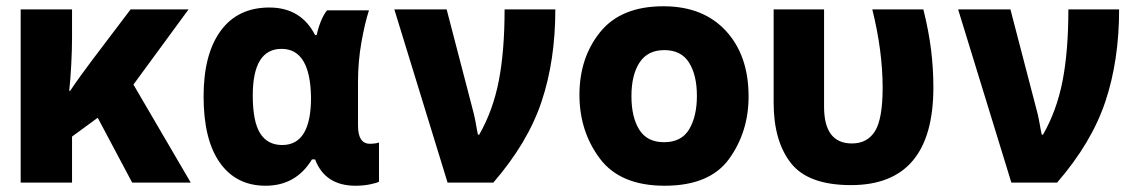

<svg xmlns="http://www.w3.org/2000/svg" viewBox="-20 -583 3640 613"><path d="M46 0H210V-147L292 -207L402 0H589L406 -313L582 -553H397L275 -392Q254 -364 237 -340.5Q220 -317 204 -293H201Q205 -330 207.5 -377.5Q210 -425 210 -463V-553H46Z M828 10Q925 10 976 -74H986Q1018 10 1115 10Q1140 10 1162 5.5Q1184 1 1190 -3V-128Q1178 -124 1161 -124Q1123 -124 1123 -182V-322Q1123 -387 1134 -448.5Q1145 -510 1158 -550H1024Q1013 -536 1004.5 -515Q996 -494 991 -471H986Q941 -559 840 -559Q739 -559 684.5 -484.5Q630 -410 630 -275Q630 -137 682 -63.5Q734 10 828 10ZM787 -278Q787 -427 879 -427Q971 -427 973 -271Q973 -120 881 -120Q834 -120 810.5 -157.5Q787 -195 787 -278Z M1409 0H1555Q1665 -127 1709 -258.5Q1753 -390 1753 -553H1591Q1591 -420 1572.5 -325Q1554 -230 1510 -153H1506Q1503 -166 1500 -184Q1497 -202 1493 -219L1406 -553H1239Z M2102 10Q2246 10 2308 -76Q2370 -162 2370 -275Q2370 -406 2297.5 -484.5Q2225 -563 2098 -563Q1963 -563 1896.5 -481Q1830 -399 1830 -280Q1830 -164 1895 -77Q1960 10 2102 10ZM2100 -129Q2046 -129 2021 -169Q1996 -209 1996 -276Q1996 -344 2022 -383.5Q2048 -423 2101 -423Q2155 -423 2180 -383Q2205 -343 2205 -277Q2205 -212 2180.5 -170.5Q2156 -129 2100 -129Z M2697 8Q2960 8 2960 -304Q2960 -365 2952.5 -425Q2945 -485 2928 -553H2765Q2798 -420 2798 -303Q2798 -203 2773.5 -164Q2749 -125 2700 -125Q2611 -125 2611 -242V-553H2450V-255Q2450 -133 2505 -62.5Q2560 8 2697 8Z M3209 0H3355Q3465 -127 3509 -258.5Q3553 -390 3553 -553H3391Q3391 -420 3372.5 -325Q3354 -230 3310 -153H3306Q3303 -166 3300 -184Q3297 -202 3293 -219L3206 -553H3039Z"/></svg>

Font: Noto Sans Mono Extra
Style: Regular
Weight: 800
Designer: Monotype Design Team
Foundry: Monotype Imaging Inc.
Version: Version 1.900